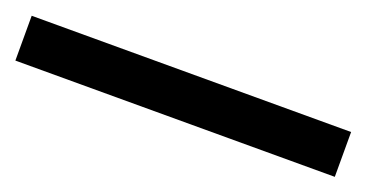

<svg xmlns="http://www.w3.org/2000/svg" viewBox="-22 -44 607 318"><g transform="rotate(20 281.5 115.5)"><path d="M0 155V76H563V155Z"/></g></svg>

Font: Noto Sans Mono SemiCondensed
Style: Regular
Weight: 400
Width: 4
Designer: Monotype Design Team
Foundry: Monotype Imaging Inc.
Version: Version 2.010